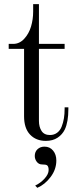

<svg xmlns="http://www.w3.org/2000/svg" viewBox="-20 -668 384 927"><path d="M168 -647.9V-456.1H292V-432.1H168V-84Q168 -55.2 180.7 -35.6Q193.4 -16.1 221.2 -16.1Q241.2 -16.1 255.9 -27.1Q270.5 -38.1 277.8 -56.9Q285.2 -75.7 288.6 -96.7Q292 -117.7 292 -142.1V-149.9H310.1V-142.1Q310.1 -79.6 293 -43Q281.2 -18.6 258.1 -3.2Q234.9 12.2 201.2 12.2Q153.8 12.2 125 -18.3Q96.2 -48.8 96.2 -106.9V-432.1H22V-456.1H43.9Q74.2 -456.1 96.9 -480.7Q119.6 -505.4 129.9 -540Q140.1 -574.7 140.1 -611.8V-647.9ZM149.9 228Q176.3 215.3 195.6 193.8Q214.8 172.4 214.8 152.8Q214.8 135.3 207 129.9Q201.2 126 183.1 126Q167.5 126 157.7 113.3Q147.9 100.6 147.9 85Q147.9 64.9 161.1 52.5Q174.3 40 194.8 40Q220.7 40 236.3 59.1Q252 78.1 252 106.9Q252 149.9 224.4 186.5Q196.8 223.1 160.2 238.8Z"/></svg>

Font: Flanker Steampunk
Style: Regular
Weight: 400
Designer: Alexey Kryukov, Leonardo Di Lena
Foundry: Alexey Kryukov, Leonardo Di Lena
Version: 1.210